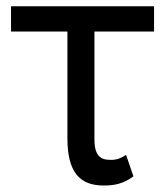

<svg xmlns="http://www.w3.org/2000/svg" viewBox="-20 -565 512 595"><path d="M457.4 -545.5H14.2V-467.3H188.9V-136.4C188.9 -31.2 227.3 9.9 301.1 9.9C332.4 9.9 360.8 5.7 393.5 -18.5L370.7 -85.2C360.8 -78.1 343.8 -69.6 326.7 -69.6C304 -69.6 272.7 -69.6 272.7 -132.1V-467.3H457.4Z"/></svg>

Font: Karasuma Gothic
Style: Regular
Weight: 400
Designer: Rasmus Andersson, Ryoko Nishizuka
Foundry: Genbu
Version: Version 1.00